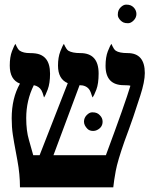

<svg xmlns="http://www.w3.org/2000/svg" viewBox="-20 -806 675 826"><path d="M435.5 -138.2Q518.6 -361.8 541 -437Q535.6 -439.5 513.2 -439.5Q434.1 -439.5 434.1 -522.9Q434.1 -560.1 443.8 -585.2Q453.6 -610.4 459.5 -617.2Q469.7 -592.8 478 -587.9Q493.2 -577.6 529.3 -577.6Q603 -577.6 603 -491.7Q603 -454.6 583.5 -394.5Q564 -334.5 553.5 -303.5Q543 -272.5 533.9 -248Q524.9 -223.6 515.6 -198.2Q485.8 -113.3 478 -71Q470.2 -28.8 467.3 0H65.9Q65.9 -56.6 54.9 -115.5Q43.9 -174.3 40.8 -192.1Q37.6 -210 35.2 -226.6Q30.3 -258.8 30.3 -296.9Q30.3 -383.8 65.9 -446.3Q22 -462.9 22 -523.9Q22 -561 31.5 -585.7Q41 -610.4 46.4 -617.2Q56.6 -593.3 64.9 -587.9Q80.6 -577.6 108.2 -577.6Q135.7 -577.6 151.4 -571.5Q167 -565.4 176.8 -553.7Q195.3 -532.2 195.3 -488.8Q195.3 -447.8 185.3 -421.1Q175.3 -394.5 169.4 -386.7Q163.1 -409.7 158.2 -417.5Q147.5 -435.1 125.5 -439.5Q92.8 -374 92.8 -297.9Q92.8 -243.2 104.5 -203.9Q116.2 -164.6 123 -138.2H150.4L271.5 -448.2Q229.5 -465.8 229.5 -523.9Q229.5 -559.1 239.5 -585Q249.5 -610.8 254.9 -617.2Q265.1 -593.8 273.9 -587.9Q291 -577.6 325.7 -577.6Q404.3 -577.6 404.3 -489.7Q404.3 -446.3 394.5 -420.4Q384.8 -394.5 377.9 -386.7Q370.1 -413.1 363.3 -421.9Q349.6 -439.5 322.3 -439.5L210 -138.2ZM421.4 -282.7Q421.4 -257.8 396.5 -246.1Q389.2 -242.7 380.9 -242.7Q365.2 -242.7 356.4 -251.5Q341.3 -266.6 341.3 -282.7Q341.3 -298.8 353 -310.8Q364.7 -322.8 377 -322.8Q389.2 -322.8 396.5 -319.6Q403.8 -316.4 409.2 -310.5Q421.4 -298.8 421.4 -282.7ZM554.7 -717.8Q543 -706.1 530.8 -706.1Q518.6 -706.1 511.5 -709.2Q504.4 -712.4 499 -717.8Q486.8 -730 486.8 -741.9Q486.8 -753.9 490 -761.2Q493.2 -768.6 499 -774.4Q510.7 -786.1 522.7 -786.1Q534.7 -786.1 542 -783Q549.3 -779.8 554.9 -774.2Q560.5 -768.6 563.7 -761.2Q566.9 -753.9 566.9 -745.8Q566.9 -737.8 563.7 -730.7Q560.5 -723.6 554.7 -717.8Z"/></svg>

Font: Cardo-Italic
Style: Italic
Weight: 400
Italic angle: -12°
Designer: David J. Perry
Foundry: David J. Perry
Version: Version 0.991